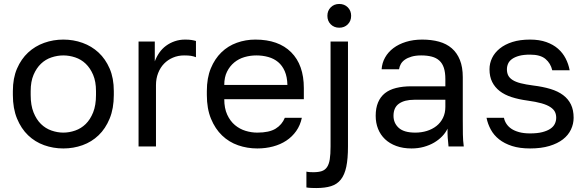

<svg xmlns="http://www.w3.org/2000/svg" viewBox="-20 -740 2963 970"><path d="M300 10Q351 10 397 -6.5Q443 -23 478 -56.5Q513 -90 534 -141Q555 -192 555 -260V-280Q555 -345 534 -393.5Q513 -442 478 -474.5Q443 -507 397 -523.5Q351 -540 300 -540Q249 -540 203 -523.5Q157 -507 122 -474.5Q87 -442 66 -393.5Q45 -345 45 -280V-260Q45 -192 66 -141Q87 -90 122 -56.5Q157 -23 203 -6.5Q249 10 300 10ZM300 -70Q270 -70 240 -80.5Q210 -91 187 -113.5Q164 -136 149.5 -172Q135 -208 135 -260V-280Q135 -328 149.5 -362Q164 -396 187 -418Q210 -440 240 -450Q270 -460 300 -460Q330 -460 360 -450Q390 -440 413 -418Q436 -396 450.5 -362Q465 -328 465 -280V-260Q465 -208 450.5 -172Q436 -136 413 -113.5Q390 -91 360 -80.5Q330 -70 300 -70Z M680 0H768V-310Q768 -343 779 -371Q790 -399 809 -418.5Q828 -438 854 -449Q880 -460 910 -460Q932 -460 944.5 -458Q957 -456 970 -451V-533Q960 -536 947.5 -538Q935 -540 915 -540Q887 -540 862.5 -531.5Q838 -523 818.5 -508.5Q799 -494 785 -474Q771 -454 762 -430V-530H680Z M1280 10Q1322 10 1359.5 0Q1397 -10 1426.5 -29.5Q1456 -49 1476.5 -78Q1497 -107 1505 -145H1419Q1405 -110 1372.5 -90Q1340 -70 1280 -70Q1250 -70 1220.5 -79Q1191 -88 1167 -108Q1143 -128 1128 -160.5Q1113 -193 1113 -239H1515V-295Q1515 -412 1451 -476Q1387 -540 1270 -540Q1221 -540 1176.5 -524Q1132 -508 1098.5 -475.5Q1065 -443 1045 -394.5Q1025 -346 1025 -280V-260Q1025 -191 1046 -140Q1067 -89 1102 -55.5Q1137 -22 1183 -6Q1229 10 1280 10ZM1275 -460Q1307 -460 1335.5 -452Q1364 -444 1385 -426.5Q1406 -409 1418.5 -380.5Q1431 -352 1432 -311H1113Q1113 -350 1127 -378Q1141 -406 1163.5 -424.5Q1186 -443 1215 -451.5Q1244 -460 1275 -460Z M1578 210Q1622 210 1652.5 200.5Q1683 191 1702 167Q1721 143 1729.5 102.5Q1738 62 1738 0V-530H1650V0Q1650 40 1646 65Q1642 90 1632 104.5Q1622 119 1605.5 124.5Q1589 130 1563 130Q1555 130 1545.5 129.5Q1536 129 1528 127V207Q1539 209 1553 209.5Q1567 210 1578 210ZM1694 -600Q1720 -600 1737 -617Q1754 -634 1754 -660Q1754 -686 1737 -703Q1720 -720 1694 -720Q1668 -720 1651 -703Q1634 -686 1634 -660Q1634 -634 1651 -617Q1668 -600 1694 -600Z M2059 10Q2092 10 2121 2Q2150 -6 2173 -19.5Q2196 -33 2213.5 -51Q2231 -69 2241 -90Q2241 -77 2241 -65.5Q2241 -54 2242 -43.5Q2243 -33 2244 -22.5Q2245 -12 2246 0H2323Q2319 -30 2318.5 -61.5Q2318 -93 2318 -135V-350Q2318 -401 2303.5 -437Q2289 -473 2262.5 -496Q2236 -519 2198 -529.5Q2160 -540 2113 -540Q2068 -540 2031 -528.5Q1994 -517 1967.5 -497Q1941 -477 1925.5 -449.5Q1910 -422 1908 -390H1996Q1998 -404 2005 -416.5Q2012 -429 2025.5 -438.5Q2039 -448 2059.5 -454Q2080 -460 2108 -460Q2138 -460 2161 -454Q2184 -448 2199.5 -434Q2215 -420 2222.5 -397Q2230 -374 2230 -340V-304H2058Q2015 -304 1981 -295.5Q1947 -287 1924.5 -269Q1902 -251 1890 -222.5Q1878 -194 1878 -155Q1878 -119 1890 -89Q1902 -59 1925 -37Q1948 -15 1982 -2.5Q2016 10 2059 10ZM2078 -70Q2021 -70 1994.5 -94Q1968 -118 1968 -155Q1968 -197 1996 -216.5Q2024 -236 2073 -236H2230V-200Q2230 -169 2218 -144.5Q2206 -120 2185 -103.5Q2164 -87 2136.5 -78.5Q2109 -70 2078 -70Z M2658 10Q2714 10 2755.5 -2.5Q2797 -15 2824 -36Q2851 -57 2864.5 -85.5Q2878 -114 2878 -145Q2878 -184 2864.5 -212Q2851 -240 2825 -259.5Q2799 -279 2761 -290.5Q2723 -302 2674 -308Q2636 -313 2610.5 -319.5Q2585 -326 2569.5 -336Q2554 -346 2547.5 -359Q2541 -372 2541 -390Q2541 -405 2547 -418.5Q2553 -432 2567 -442Q2581 -452 2603 -458Q2625 -464 2658 -464Q2710 -464 2736 -442Q2762 -420 2770 -385H2858Q2852 -417 2837.5 -445Q2823 -473 2799 -494Q2775 -515 2740 -527.5Q2705 -540 2658 -540Q2607 -540 2569 -528Q2531 -516 2505 -495Q2479 -474 2466 -447Q2453 -420 2453 -390Q2453 -353 2466.5 -326Q2480 -299 2504.5 -280Q2529 -261 2564.5 -249.5Q2600 -238 2644 -232Q2688 -226 2716 -218Q2744 -210 2760.5 -199Q2777 -188 2783.5 -175Q2790 -162 2790 -145Q2790 -129 2783 -114.5Q2776 -100 2760.5 -89.5Q2745 -79 2720 -72.5Q2695 -66 2658 -66Q2626 -66 2602.5 -72.5Q2579 -79 2563.5 -89.5Q2548 -100 2538.5 -114.5Q2529 -129 2526 -145H2438Q2444 -114 2459.5 -85.5Q2475 -57 2501.5 -36Q2528 -15 2566.5 -2.5Q2605 10 2658 10Z"/></svg>

Font: Golos Text VF
Style: Regular
Weight: 400
Designer: A.Korolkova, Vitaly Kuzmin
Foundry: ParaType Ltd
Version: Version 2.005